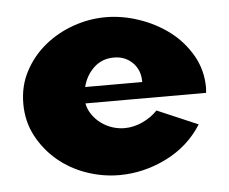

<svg xmlns="http://www.w3.org/2000/svg" viewBox="-38 -436 588 493"><g transform="rotate(-5 255.5 -189.5)"><path d="M180 -177Q183 -161 192.5 -147.5Q202 -134 215 -124.5Q228 -115 243.5 -110Q259 -105 275 -105Q298 -105 321 -115.5Q344 -126 360 -143L465 -98Q431 -44 372.5 -15Q314 14 251 14Q208 14 166.5 -0.5Q125 -15 93 -42Q61 -69 41 -106.5Q21 -144 21 -190Q21 -236 41 -273.5Q61 -311 93.5 -337.5Q126 -364 167 -378.5Q208 -393 251 -393Q293 -393 336 -378.5Q379 -364 413.5 -338Q448 -312 470 -274Q492 -236 492 -190L491 -177ZM330 -219V-221Q330 -250 311 -269Q292 -288 263 -288Q232 -288 211 -268Q190 -248 183 -219Z"/></g></svg>

Font: CAT Rhythmus
Style: Regular
Weight: 400
Designer: Peter Wiegel nach alter Vorlage
Foundry: Peter Wiegel
Version: 1.000